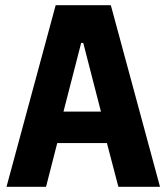

<svg xmlns="http://www.w3.org/2000/svg" viewBox="-20 -718 640 738"><path d="M435 0 391 -168H200L157 0H5L194 -698H406L595 0ZM300 -553H292L224 -289H368Z"/></svg>

Font: Lilex
Style: Regular
Weight: 400
Monospace: yes
Designer: Mike Abbink, Paul van der Laan, Pieter van Rosmalen, Mikhael Khrustik
Foundry: Mikhael Khrustik
Version: Version 2.510